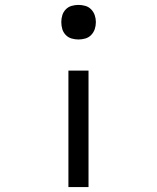

<svg xmlns="http://www.w3.org/2000/svg" viewBox="-20 -558 640 783"><path d="M300 -397Q286 -397 272 -401Q258 -405 248 -415.5Q238 -426 234 -439.5Q230 -453 230 -468Q230 -482 234 -495.5Q238 -509 248 -519.5Q258 -530 272 -534Q286 -538 300 -538Q314 -538 328 -534Q342 -530 352 -519.5Q362 -509 366.5 -495.5Q371 -482 371 -468Q371 -453 366.5 -439.5Q362 -426 352 -415.5Q342 -405 328 -401Q314 -397 300 -397ZM259 205V-270H341V205Z"/></svg>

Font: Iosevka Curly Slab Extended
Style: Regular
Weight: 400
Width: 7
Monospace: yes
Designer: Belleve Invis
Foundry: Belleve Invis
Version: Version 11.1.0; ttfautohint (v1.8.3)